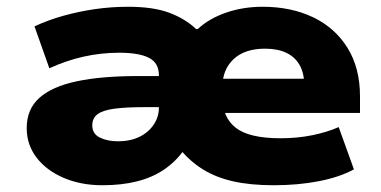

<svg xmlns="http://www.w3.org/2000/svg" viewBox="-20 -537 1127 568"><path d="M283 11Q219 11 168 -11Q117 -33 88 -71Q59 -109 59 -158Q59 -214 96.5 -247.5Q134 -281 207 -296.5Q280 -312 388 -312H480V-220H404Q353 -220 319 -215.5Q285 -211 269 -199.5Q253 -188 253 -166Q253 -141 275.5 -130Q298 -119 329 -119Q365 -119 392 -132Q419 -145 434.5 -168Q450 -191 450 -218V-315Q450 -351 420.5 -366Q391 -381 333 -381Q279 -381 227.5 -369.5Q176 -358 126 -335L82 -459Q123 -478 168 -490.5Q213 -503 261 -510Q309 -517 359 -517Q434 -517 481.5 -499Q529 -481 560 -451H565Q598 -482 648.5 -499.5Q699 -517 757 -517Q841 -517 906 -486Q971 -455 1008 -395.5Q1045 -336 1045 -252V-203H606V-304H897L880 -290Q879 -323 865.5 -346Q852 -369 826.5 -381Q801 -393 764 -393Q704 -393 671 -362Q638 -331 638 -280V-250Q638 -190 677.5 -159Q717 -128 810 -128Q860 -128 904 -137Q948 -146 982 -161L1027 -36Q985 -13 923.5 -1Q862 11 790 11Q721 11 670 -0.5Q619 -12 581 -35.5Q543 -59 515 -93H524Q500 -59 465.5 -35.5Q431 -12 385.5 -0.5Q340 11 283 11Z"/></svg>

Font: Nunito Sans 7pt SemiExpanded Black
Style: Regular
Weight: 900
Width: 6
Designer: Vernon Adams
Foundry: Vernon Adams
Version: Version 3.101;gftools[0.9.27]